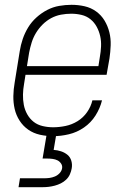

<svg xmlns="http://www.w3.org/2000/svg" viewBox="-20 -558 540 798"><path d="M201 8Q173 8 146 2Q119 -4 97.5 -19Q76 -34 61.5 -56.5Q47 -79 41 -105Q35 -131 35.5 -159Q36 -187 41 -215L62 -345Q66 -371 74.5 -396Q83 -421 97 -444Q111 -467 131.5 -485.5Q152 -504 176 -516.5Q200 -529 226 -533.5Q252 -538 277 -538Q305 -538 331.5 -532Q358 -526 379.5 -510.5Q401 -495 414.5 -472.5Q428 -450 434.5 -424Q441 -398 440 -370Q439 -342 435 -315L423 -247H86L80 -209Q76 -187 75.5 -165Q75 -143 79 -122Q83 -101 93.5 -82.5Q104 -64 120 -51.5Q136 -39 157.5 -34Q179 -29 201 -29Q226 -29 252.5 -34.5Q279 -40 302.5 -54.5Q326 -69 342 -92Q358 -115 364 -141H404Q396 -108 377 -78Q358 -48 329 -28Q300 -8 266.5 0Q233 8 201 8ZM389 -283 395 -321Q399 -343 400 -365Q401 -387 396.5 -407.5Q392 -428 382 -446.5Q372 -465 356 -478Q340 -491 319 -496Q298 -501 276 -501Q255 -501 233.5 -497Q212 -493 192.5 -482.5Q173 -472 157 -456Q141 -440 129.5 -421Q118 -402 111.5 -381Q105 -360 101 -339L92 -283ZM57 220 63 183H163Q175 183 186 181.5Q197 180 208 175.5Q219 171 227.5 162Q236 153 238 142Q240 131 234 122Q228 113 219 108.5Q210 104 199 102.5Q188 101 177 101H157L174 0H214L203 65Q219 66 234 71Q249 76 260.5 85.5Q272 95 276.5 110.5Q281 126 278 142Q276 154 270.5 166.5Q265 179 255 188.5Q245 198 233 204Q221 210 208 213.5Q195 217 182.5 218.5Q170 220 157 220Z"/></svg>

Font: Iosevka Curly XLtObl
Style: Regular
Weight: 200
Italic angle: -9°
Monospace: yes
Designer: Belleve Invis
Foundry: Belleve Invis
Version: Version 11.1.0; ttfautohint (v1.8.3)